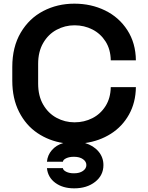

<svg xmlns="http://www.w3.org/2000/svg" viewBox="-20 -778 808 1047"><path d="M584 -303H721Q720 -219 683.5 -153.5Q647 -88 584.5 -48.5Q522 -9 444 2Q490 16 517 48Q544 80 544 122Q544 178 499 213.5Q454 249 385 249H384Q322 249 281.5 219Q241 189 236 139H323Q324 150 341 158.5Q358 167 382 167H384Q414 167 432.5 154Q451 141 451 122Q451 103 432.5 90Q414 77 384 77H382Q358 77 341 85Q324 93 323 104H236Q239 68 263 40.5Q287 13 325 2Q247 -10 184 -52.5Q121 -95 84 -168Q47 -241 47 -338V-413Q47 -522 93 -600Q139 -678 216 -718Q293 -758 385 -758H386Q477 -758 553 -721Q629 -684 674.5 -613.5Q720 -543 721 -449H584Q583 -509 555.5 -552Q528 -595 483.5 -617.5Q439 -640 387 -640H386Q334 -640 288.5 -615.5Q243 -591 215.5 -543.5Q188 -496 188 -430V-322Q188 -255 215.5 -207.5Q243 -160 288.5 -135.5Q334 -111 386 -111H387Q439 -111 483.5 -133.5Q528 -156 555.5 -199.5Q583 -243 584 -303Z"/></svg>

Font: 카카오 큰글씨 ExtraBold
Style: Regular
Weight: 800
Designer: Park Young-rak; Lee Sang-min; Kim Jung-jin; Min Bon; Park Min-gyu;
Foundry: Kakao Corporation
Version: Version 2.003